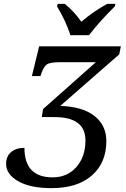

<svg xmlns="http://www.w3.org/2000/svg" viewBox="-20 -951 643 982"><path d="M200.2 -393.1 470.2 -632.8H286.1Q233.9 -632.8 218 -620.4Q202.1 -607.9 189.9 -570.8L187 -562H143.1L180.2 -713.9H598.1L589.8 -672.9L288.1 -409.2Q402.3 -405.8 463.1 -357.9Q523.9 -310.1 523.9 -229Q523.9 -119.1 450.4 -54Q377 11.2 243.2 11.2Q134.8 11.2 73 -24.2Q11.2 -59.6 11.2 -112.8Q11.2 -151.9 36.9 -173.3Q62.5 -194.8 105 -194.8Q105 -43.9 249 -43.9Q324.2 -43.9 370.6 -96.7Q417 -149.4 417 -232.9Q417 -352.1 258.8 -352.1H193.8ZM566.9 -918Q492.2 -844.7 435.1 -771H340.3Q315.9 -845.2 272 -918L274.9 -931.2H311Q357.4 -894.5 396 -839.8Q459 -893.6 528.3 -931.2H570.3Z"/></svg>

Font: Droid Serif
Style: Italic
Weight: 400
Italic angle: -12°
Designer: Monotype Design team
Foundry: Monotype Imaging Inc.
Version: Version 1.03